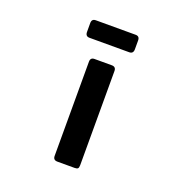

<svg xmlns="http://www.w3.org/2000/svg" viewBox="-124 -790 848 897"><g transform="rotate(20 300.0 -341.0)"><path d="M399 -595H201Q181 -595 181 -617V-661Q181 -682 201 -682H399Q419 -682 419 -661V-617Q419 -595 399 -595ZM237 -21V-489Q237 -510 257 -510H343Q364 -510 364 -489V-21Q364 -8 359.5 -4Q355 0 344 0H258Q237 0 237 -21Z"/></g></svg>

Font: RajdhaniMono
Style: Bold
Weight: 700
Monospace: yes
Designer: Satya Rajpurohit, Jyotish Sonowal
Foundry: Indian Type Foundry
Version: Version 1.201;PS 1.0;hotconv 1.0.78;makeotf.lib2.5.61930; tt